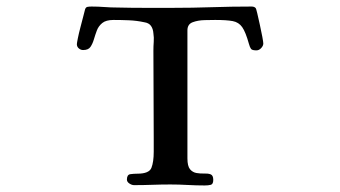

<svg xmlns="http://www.w3.org/2000/svg" viewBox="-20 -564 1040 587"><path d="M785 -431Q785 -424 778.5 -417Q772 -410 764 -410Q751 -410 747.5 -414.5Q744 -419 741 -430Q731 -466 720.5 -481Q710 -496 691.5 -499.5Q673 -503 638 -503Q626 -503 605.5 -502.5Q585 -502 569 -496Q553 -490 553 -471V-80Q553 -56 561 -46.5Q569 -37 581 -35Q593 -33 604.5 -33.5Q616 -34 624 -31Q632 -28 632 -14Q632 -1 624.5 1Q617 3 606 3Q580 3 553.5 1.5Q527 0 501 0Q473 0 445.5 1Q418 2 390 2Q383 2 375.5 -3Q368 -8 368 -15Q368 -30 378.5 -31.5Q389 -33 400 -33Q436 -33 443 -51Q450 -69 450 -100V-139Q450 -207 449.5 -274.5Q449 -342 449 -409Q449 -423 450 -436Q451 -449 449 -462Q448 -476 441.5 -485Q435 -494 421 -496Q398 -501 374 -502Q350 -503 327 -503Q304 -503 292.5 -493.5Q281 -484 276 -470.5Q271 -457 267 -443.5Q263 -430 256.5 -420.5Q250 -411 234 -411Q227 -411 221 -416Q215 -421 215 -429Q215 -432 218 -447Q221 -462 226 -481Q231 -500 235 -515.5Q239 -531 240 -535Q242 -542 247.5 -543Q253 -544 260 -544Q280 -544 299.5 -542.5Q319 -541 339 -541Q381 -540 423 -540Q465 -540 507 -540Q568 -540 628 -542Q688 -544 749 -544Q757 -544 761 -540Q763 -539 766.5 -523.5Q770 -508 774.5 -488Q779 -468 782 -451.5Q785 -435 785 -431Z"/></svg>

Font: Kaisei Decol Medium
Style: Regular
Weight: 500
Designer: Font-Kai, 金井和夫
Foundry: KAZUO KANAI
Version: Version 5.003